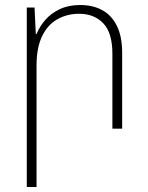

<svg xmlns="http://www.w3.org/2000/svg" viewBox="-20 -514 591 767"><path d="M87 233V-484H118L123 -378H126Q138 -408 161 -434.5Q184 -461 219 -477.5Q254 -494 300 -494Q351 -494 388.5 -473.5Q426 -453 447 -410.5Q468 -368 468 -303V0H429V-299Q429 -383 392.5 -421Q356 -459 296 -459Q248 -459 209 -437Q170 -415 148 -369Q126 -323 126 -253V233Z"/></svg>

Font: Noto Sans Armenian ExtraLight
Style: Regular
Weight: 250
Designer: Monotype Design Team
Foundry: Monotype Imaging Inc.
Version: Version 2.007